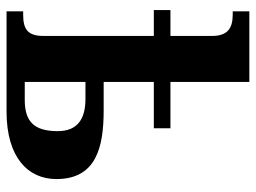

<svg xmlns="http://www.w3.org/2000/svg" viewBox="-120 -680 800 601"><g transform="rotate(90 280.5 -380.0)"><path d="M16 0H330C473 0 541 -67 541 -156C541 -281 441 -304 326 -304H237V-461H382V-513H237V-760H16V-708H26C70 -708 93 -691 93 -643V-513H12V-461H93V-116C93 -66 72 -52 26 -52H16ZM293 -57H237V-247H290C352 -247 391 -223 391 -160C391 -85 360 -57 293 -57Z"/></g></svg>

Font: Noto Serif SemiCondensed
Style: Bold
Weight: 700
Width: 4
Designer: Monotype Design Team
Foundry: Monotype Imaging Inc.
Version: Version 2.015